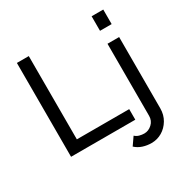

<svg xmlns="http://www.w3.org/2000/svg" viewBox="-201 -901 1224 1258"><g transform="rotate(-30 410.5 -272.0)"><path d="M85 0V-710H175V-80H571V0ZM662 -620V-730H750V-620ZM588 186Q554 186 523 176Q492 166 468 144L509 85Q523 98 541.5 103Q560 108 578 108Q610 108 636 84Q662 60 662 23V-522H750V17Q750 66 727 104.5Q704 143 667.5 164.5Q631 186 588 186Z"/></g></svg>

Font: Raleway Medium
Style: Regular
Weight: 500
Designer: Matt McInerney, Pablo Impallari, Rodrigo Fuenzalida
Foundry: Matt McInerney, Pablo Impallari, Rodrigo Fuenzalida
Version: Version 4.026